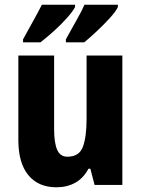

<svg xmlns="http://www.w3.org/2000/svg" viewBox="-20 -786 599 816"><path d="M500 -550V0H382L364 -69H356Q335 -29 300 -9.5Q265 10 220 10Q143 10 100.5 -41.5Q58 -93 58 -191V-550H210V-237Q210 -179 223 -149.5Q236 -120 266 -120Q317 -120 332.5 -162.5Q348 -205 348 -282V-550ZM481 -756Q472 -737 446.5 -709Q421 -681 391 -653Q361 -625 338 -606H260V-619Q284 -663 306.5 -702.5Q329 -742 339 -766H481ZM299 -756Q289 -737 264.5 -709.5Q240 -682 209.5 -654.5Q179 -627 152 -606H78V-619Q103 -664 124.5 -703Q146 -742 158 -766H299Z"/></svg>

Font: Noto Sans Thai Cond ExtBd
Style: Regular
Weight: 800
Width: 3
Designer: Monotype Design Team
Foundry: Monotype Imaging Inc.
Version: Version 2.002; ttfautohint (v1.8.4.7-5d5b)